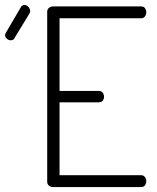

<svg xmlns="http://www.w3.org/2000/svg" viewBox="-112 -757 634 777"><path d="M129 -389H288Q298 -389 303.5 -382Q309 -375 309 -365Q309 -357 304 -350Q299 -343 288 -343H129V-48H459Q469 -48 474.5 -40.5Q480 -33 480 -23Q480 -15 475 -7.5Q470 0 459 0H103Q94 0 86.5 -5.5Q79 -11 79 -22V-709Q79 -720 86.5 -725.5Q94 -731 103 -731H459Q470 -731 475 -723.5Q480 -716 480 -708Q480 -698 474.5 -690.5Q469 -683 459 -683H129ZM-52 -605Q-55 -598 -58 -597Q-66 -592 -75 -595Q-84 -598 -89 -606Q-94 -615 -89 -623L-27 -729Q-24 -734 -22 -734Q-14 -739 -6 -735.5Q2 -732 6 -725Q9 -720 10 -714.5Q11 -709 7 -702Z"/></svg>

Font: AkaAcidDosis
Style: Light
Weight: 300
Designer: Edgar Tolentino, Pablo Impallari, Igino Marini, Aka-Acid
Foundry: Edgar Tolentino, Pablo Impallari, Igino Marini, Aka-Acid
Version: Version 1.007